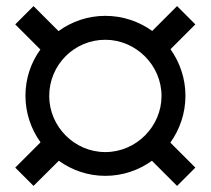

<svg xmlns="http://www.w3.org/2000/svg" viewBox="-20 -675 691 630"><path d="M325.5 -98C382.5 -98 435.5 -116.5 478.5 -147.5L561 -65L621 -125L539 -207C570 -250.5 588.5 -303.5 588.5 -361C588.5 -417.5 570 -470.5 539.5 -513.5L621 -595L561 -655L479.5 -573.5C436 -604.5 383 -623 325.5 -623C268.5 -623 215.5 -604.5 172 -573L90 -655L30 -595L112.5 -512.5C81.5 -470 63.5 -417.5 63.5 -361C63.5 -304 82 -251 113 -208L30 -125L90 -65L173 -147.5C216 -116.5 268.5 -98 325.5 -98ZM141.5 -360C141.5 -462 223.5 -544.5 325.5 -544.5C425 -544.5 510 -462 510 -360C510 -260.5 427.5 -176 325.5 -176C223.5 -176 141.5 -260.5 141.5 -360Z"/></svg>

Font: Eudonet Medium
Style: Regular
Weight: 500
Designer: Mikhail Sharanda
Foundry: Mikhail Sharanda
Version: Version 4.503;Glyphs 3.1.2 (3151)